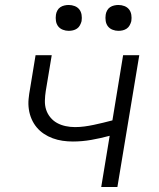

<svg xmlns="http://www.w3.org/2000/svg" viewBox="-20 -752 640 772"><path d="M387 0 421 -206Q384 -196 347 -189.5Q310 -183 273 -183Q252 -183 231.5 -186Q211 -189 192 -196Q173 -203 156.5 -214Q140 -225 127.5 -240Q115 -255 107 -273.5Q99 -292 96 -312.5Q93 -333 95 -354Q97 -375 101 -396L123 -530H188L164 -386Q161 -367 160.5 -347.5Q160 -328 165.5 -311Q171 -294 182.5 -280Q194 -266 209.5 -257.5Q225 -249 243.5 -245Q262 -241 281 -241Q281 -241 281.5 -241Q282 -241 282 -241Q301 -241 319.5 -243.5Q338 -246 357 -250Q376 -254 394.5 -258.5Q413 -263 432 -268L475 -530H540L452 0ZM456 -628Q444 -628 432.5 -632.5Q421 -637 414 -646Q407 -655 405 -667.5Q403 -680 405 -693Q406 -701 410.5 -709.5Q415 -718 422.5 -723Q430 -728 439 -730Q448 -732 456 -732Q469 -732 480.5 -727.5Q492 -723 499 -714Q506 -705 508 -692.5Q510 -680 508 -667Q506 -659 501.5 -650.5Q497 -642 489.5 -637Q482 -632 473.5 -630Q465 -628 456 -628ZM256 -628Q244 -628 232.5 -632.5Q221 -637 214 -646Q207 -655 205 -667.5Q203 -680 205 -693Q206 -701 210.5 -709.5Q215 -718 222.5 -723Q230 -728 239 -730Q248 -732 256 -732Q269 -732 280.5 -727.5Q292 -723 299 -714Q306 -705 308 -692.5Q310 -680 308 -667Q306 -659 301.5 -650.5Q297 -642 289.5 -637Q282 -632 273.5 -630Q265 -628 256 -628Z"/></svg>

Font: Iosevka Curly LtExObl
Style: Regular
Weight: 300
Width: 7
Italic angle: -9°
Monospace: yes
Designer: Belleve Invis
Foundry: Belleve Invis
Version: Version 11.1.0; ttfautohint (v1.8.3)